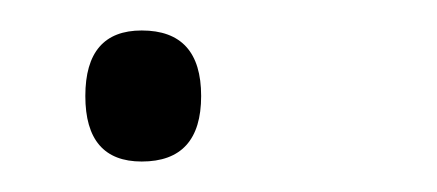

<svg xmlns="http://www.w3.org/2000/svg" viewBox="-20 -96 287 126"><path d="M36 -33Q36 -76 73 -76Q112 -76 112 -33Q112 10 73 10Q36 10 36 -33Z"/></svg>

Font: Noto Sans Thaana ExtraLight
Style: Regular
Weight: 200
Designer: David Williams
Foundry: Google Inc.
Version: Version 3.001; ttfautohint (v1.8.4.7-5d5b)